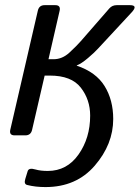

<svg xmlns="http://www.w3.org/2000/svg" viewBox="-20 -533 551 756"><path d="M37.6 0Q15.6 0 20.5 -22L128.9 -490.7Q133.8 -512.7 155.8 -512.7H197.8Q219.7 -512.7 214.8 -490.7L170.9 -299.8H190.9Q225.1 -299.8 253.4 -325.9Q281.7 -352.1 298.3 -371.1L410.6 -500Q421.9 -512.7 439.5 -512.7H491.7Q524.9 -512.7 498 -483.9L366.2 -341.8Q353 -327.1 326.7 -304.7Q300.3 -282.2 282.2 -275.4V-274.4Q357.9 -249 391.8 -194.1Q425.8 -139.2 425.8 -64.5Q425.8 35.2 353 119.4Q280.3 203.6 159.2 203.6Q119.1 203.6 86.9 195.3Q73.2 191.9 79.6 171.4L88.9 141.1Q93.3 126.5 119.6 134.3Q139.6 140.1 168 140.1Q243.7 140.1 289.3 75.2Q335 10.3 335 -77.6Q335 -140.6 298.1 -188Q261.2 -235.4 176.3 -235.4H155.8L106.4 -22Q101.6 0 79.6 0Z"/></svg>

Font: Istok Web
Style: BoldItalic
Weight: 700
Italic angle: -13°
Designer: Andrey V. Panov
Foundry: Andrey V. Panov
Version: Version 1.0.2g